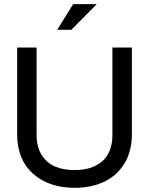

<svg xmlns="http://www.w3.org/2000/svg" viewBox="-20 -900 722 929"><path d="M63 -669.9H157.2V-246.1Q157.2 -188.5 181.9 -149.7Q206.5 -110.8 246.8 -94Q287.1 -77.1 340.8 -77.1Q380.9 -77.1 413.6 -86.9Q446.3 -96.7 471.2 -116.7Q496.1 -136.7 510 -169.7Q523.9 -202.6 523.9 -246.1V-669.9H618.2V-251Q618.2 -168 581.8 -108.6Q545.4 -49.3 483.4 -20.3Q421.4 8.8 340.8 8.8Q217.3 8.8 140.1 -59.3Q63 -127.4 63 -251ZM256.8 -755.9 334 -879.9H448.2L325.2 -755.9Z"/></svg>

Font: LT Wave Text
Style: Regular
Weight: 400
Designer: Daniel Lyons
Version: Version 2.5 (Glyphs App)